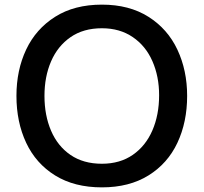

<svg xmlns="http://www.w3.org/2000/svg" viewBox="-20 -792 879 829"><path d="M51 -378Q51 -489 93 -578Q135 -667 218 -719.5Q301 -772 420 -772Q538 -772 621 -719.5Q704 -667 746 -577.5Q788 -488 788 -378Q788 -265 746 -175.5Q704 -86 621 -34.5Q538 17 420 17Q301 17 218 -34.5Q135 -86 93 -175.5Q51 -265 51 -378ZM667 -381Q667 -462 638 -528Q609 -594 553 -632Q497 -670 420 -670Q340 -670 284.5 -631.5Q229 -593 200.5 -527Q172 -461 172 -378Q172 -294 200.5 -227.5Q229 -161 284.5 -123Q340 -85 420 -85Q498 -85 553.5 -123.5Q609 -162 638 -229Q667 -296 667 -381Z"/></svg>

Font: Biryani SemiBold
Style: Regular
Weight: 600
Designer: Dan Reynolds and Mathieu Réguer
Foundry: Dan Reynolds and Mathieu Réguer
Version: Version 1.004; ttfautohint (v1.1) -l 5 -r 5 -G 72 -x 0 -D la